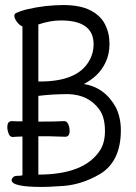

<svg xmlns="http://www.w3.org/2000/svg" viewBox="-20 -731 540 761"><path d="M146 10Q26 10 26 -17Q26 -22 31.5 -28Q37 -34 47 -34Q62 -34 69 -36V-190Q38 -189 31 -188Q19 -188 14 -201.5Q9 -215 9 -227Q9 -251 27 -251Q34 -250 69 -250V-626Q57 -631 47 -644.5Q37 -658 37 -668Q37 -676 43 -679Q80 -697 161 -707Q200 -711 230 -711Q297 -711 337.5 -690.5Q378 -670 396 -635Q414 -600 414 -557Q414 -517 399 -485Q384 -453 360.5 -431.5Q337 -410 312 -398Q396 -385 440 -304Q459 -264 459 -215Q459 -91 376 -41Q298 5 213 7Q173 10 146 10ZM132 -39Q315 -39 377 -136Q396 -166 396 -212Q396 -267 373 -298Q331 -355 252 -358Q189 -358 132 -351V-249Q208 -249 235 -251Q245 -251 250.5 -238.5Q256 -226 256 -213Q256 -189 239 -189Q219 -189 203 -190Q195 -191 132 -191ZM132 -408H139Q282 -408 330 -484Q351 -517 351 -556Q351 -650 221 -650Q179 -650 132 -634Z"/></svg>

Font: LXGW WenKai Mono Lite
Style: Regular
Weight: 400
Monospace: yes
Designer: LXGW / Fontworks Inc.
Foundry: LXGW / Fontworks Inc.
Version: Version 1.520; June 14, 2025